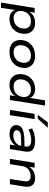

<svg xmlns="http://www.w3.org/2000/svg" viewBox="1421 -2222 981 3863"><g transform="rotate(90 1911.5 -290.5)"><path d="M32 180 140 -497H236L219 -389Q241 -430 275.5 -456Q310 -482 352 -494Q394 -506 440 -506Q523 -506 576 -469.5Q629 -433 649 -369Q669 -305 652 -222Q637 -149 596 -97.5Q555 -46 494 -18.5Q433 9 357 9Q287 9 242 -21Q197 -51 183 -99H182L137 180ZM346 -74Q399 -74 440.5 -93.5Q482 -113 511 -149.5Q540 -186 550 -237Q567 -320 529.5 -371.5Q492 -423 408 -423Q357 -423 315 -404.5Q273 -386 244.5 -350Q216 -314 204 -262Q188 -178 225.5 -126Q263 -74 346 -74Z M1029 9Q937 9 878.5 -27Q820 -63 797.5 -127.5Q775 -192 791 -274Q803 -330 831 -373Q859 -416 900 -445.5Q941 -475 992.5 -490.5Q1044 -506 1103 -506Q1195 -506 1253 -470Q1311 -434 1334 -371Q1357 -308 1340 -224Q1328 -169 1300.5 -125.5Q1273 -82 1232.5 -52Q1192 -22 1140.5 -6.5Q1089 9 1029 9ZM1035 -74Q1087 -74 1128.5 -93.5Q1170 -113 1199 -149.5Q1228 -186 1239 -237Q1256 -320 1218.5 -371.5Q1181 -423 1096 -423Q1045 -423 1003 -404Q961 -385 932.5 -349Q904 -313 893 -262Q877 -178 914 -126Q951 -74 1035 -74Z M1692 9Q1609 9 1555 -28Q1501 -65 1481.5 -129.5Q1462 -194 1478 -276Q1495 -350 1536.5 -401.5Q1578 -453 1639 -479.5Q1700 -506 1773 -506Q1843 -506 1888.5 -476.5Q1934 -447 1949 -399H1950L1999 -705H2104L1992 0H1897L1914 -109H1913Q1891 -68 1856 -42Q1821 -16 1779 -3.5Q1737 9 1692 9ZM1723 -74Q1776 -74 1817.5 -93Q1859 -112 1887.5 -148.5Q1916 -185 1927 -236Q1944 -319 1906 -371Q1868 -423 1785 -423Q1734 -423 1692 -404Q1650 -385 1621.5 -348.5Q1593 -312 1581 -261Q1564 -178 1601.5 -126Q1639 -74 1723 -74Z M2191 0 2271 -497H2376L2297 0ZM2291 -560 2440 -761H2550L2368 -560Z M2680 9Q2616 9 2572 -13Q2528 -35 2509 -72Q2490 -109 2499 -156Q2509 -204 2548 -234Q2587 -264 2660 -278Q2733 -292 2846 -292H2942L2932 -226H2836Q2757 -226 2707.5 -220Q2658 -214 2633 -197.5Q2608 -181 2602 -149Q2594 -112 2622.5 -90Q2651 -68 2708 -68Q2757 -68 2800.5 -87.5Q2844 -107 2874.5 -140Q2905 -173 2911 -212L2927 -316Q2937 -375 2903.5 -401.5Q2870 -428 2799 -428Q2749 -428 2695.5 -415Q2642 -402 2588 -374L2563 -446Q2602 -466 2644.5 -479.5Q2687 -493 2731 -499.5Q2775 -506 2818 -506Q2893 -506 2944 -486.5Q2995 -467 3017.5 -423Q3040 -379 3029 -306L2980 0H2889L2906 -108Q2885 -76 2851.5 -49Q2818 -22 2775.5 -6.5Q2733 9 2680 9Z M3177 0 3256 -497H3353L3336 -390H3338Q3377 -450 3435 -478Q3493 -506 3560 -506Q3628 -506 3669.5 -482Q3711 -458 3727.5 -410.5Q3744 -363 3733 -293L3687 0H3581L3626 -287Q3633 -330 3624.5 -358.5Q3616 -387 3590.5 -402Q3565 -417 3519 -417Q3471 -417 3429 -396Q3387 -375 3359.5 -342Q3332 -309 3326 -269L3283 0Z"/></g></svg>

Font: Nunito Sans 7pt SemiExpanded Medium
Style: Italic
Weight: 500
Width: 6
Italic angle: -9°
Designer: Vernon Adams
Foundry: Vernon Adams
Version: Version 3.101;gftools[0.9.27]